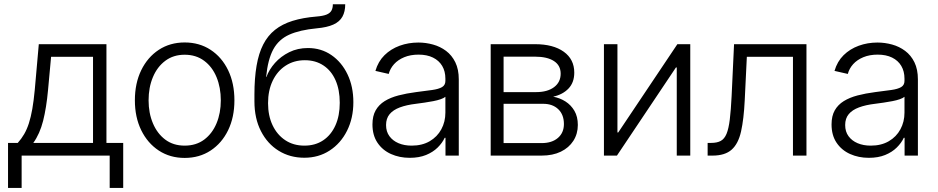

<svg xmlns="http://www.w3.org/2000/svg" viewBox="-20 -748 4509 923"><path d="M18.6 155.3V-61H65.4Q83 -80.6 96.2 -103.3Q109.4 -126 118.9 -155.5Q128.4 -185.1 135.3 -224.1Q142.1 -263.2 147 -314.9L166.5 -535.6H491.7V-61H572.3V155.3H507.3V0H84V155.3ZM140.1 -61H427.2V-475.1H225.6L210.9 -314.9Q203.1 -230 187.3 -167.2Q171.4 -104.5 140.1 -61Z M867.7 11.2Q797.4 11.2 743.4 -24.2Q689.5 -59.6 658.9 -122.1Q628.4 -184.6 628.4 -265.6Q628.4 -347.7 658.9 -410.4Q689.5 -473.1 743.4 -508.5Q797.4 -543.9 867.7 -543.9Q938.5 -543.9 992.4 -508.5Q1046.4 -473.1 1076.7 -410.4Q1106.9 -347.7 1106.9 -265.6Q1106.9 -184.6 1076.7 -122.1Q1046.4 -59.6 992.4 -24.2Q938.5 11.2 867.7 11.2ZM867.7 -47.9Q922.9 -47.9 961.7 -76.9Q1000.5 -106 1021 -155.3Q1041.5 -204.6 1041.5 -265.6Q1041.5 -327.1 1021 -377Q1000.5 -426.8 961.4 -455.8Q922.4 -484.9 867.7 -484.9Q813.5 -484.9 774.7 -455.8Q735.8 -426.8 715.1 -377.2Q694.3 -327.6 694.3 -265.6Q694.3 -204.6 715.1 -155.3Q735.8 -106 774.4 -76.9Q813 -47.9 867.7 -47.9Z M1442.9 10.3Q1374 10.3 1319.8 -23.2Q1265.6 -56.6 1234.4 -117.7Q1203.1 -178.7 1203.1 -261.2V-293Q1203.1 -372.1 1213.4 -431.9Q1223.6 -491.7 1245.4 -534.2Q1267.1 -576.7 1302 -604.5Q1336.9 -632.3 1386.5 -647.7Q1436 -663.1 1501.5 -668.5Q1532.2 -670.9 1549.3 -677.7Q1566.4 -684.6 1573.2 -696.8Q1580.1 -709 1580.1 -727.5H1639.6Q1639.6 -692.4 1626.2 -668Q1612.8 -643.6 1582.5 -629.9Q1552.2 -616.2 1502.4 -611.8Q1420.9 -604 1370.4 -581.3Q1319.8 -558.6 1293.7 -510.5Q1267.6 -462.4 1259.3 -377.9H1260.7Q1273.9 -414.1 1302 -445.6Q1330.1 -477.1 1370.4 -497.1Q1410.6 -517.1 1460.4 -517.1Q1523.9 -517.1 1573.2 -483.2Q1622.6 -449.2 1650.6 -390.6Q1678.7 -332 1678.7 -256.8Q1678.7 -180.2 1648.4 -119.6Q1618.2 -59.1 1564.9 -24.4Q1511.7 10.3 1442.9 10.3ZM1443.4 -47.9Q1495.6 -47.9 1533.7 -73.5Q1571.8 -99.1 1592.5 -145.3Q1613.3 -191.4 1613.3 -253.9Q1613.3 -316.4 1593 -362.3Q1572.8 -408.2 1534.9 -433.3Q1497.1 -458.5 1445.3 -458.5Q1393.6 -458.5 1353.5 -432.6Q1313.5 -406.7 1291 -360.1Q1268.6 -313.5 1268.6 -252Q1268.6 -191.9 1290.3 -146Q1312 -100.1 1351.3 -74Q1390.6 -47.9 1443.4 -47.9Z M1949.7 10.7Q1900.4 10.7 1859.6 -7.6Q1818.8 -25.9 1794.7 -61.8Q1770.5 -97.7 1770.5 -149.9Q1770.5 -190.4 1785.9 -217.5Q1801.3 -244.6 1829.3 -262Q1857.4 -279.3 1895.8 -289.3Q1934.1 -299.3 1980 -305.2Q2026.4 -311 2057.6 -315.4Q2088.9 -319.8 2105 -329.3Q2121.1 -338.9 2121.1 -358.9V-370.1Q2121.1 -405.3 2105.7 -431.2Q2090.3 -457 2061.5 -471.2Q2032.7 -485.4 1992.2 -485.4Q1953.1 -485.4 1923.1 -472.9Q1893.1 -460.4 1874.3 -439.5Q1855.5 -418.5 1848.6 -392.6L1784.7 -407.2Q1797.9 -452.6 1828.4 -482.7Q1858.9 -512.7 1901.1 -528.1Q1943.4 -543.5 1991.2 -543.5Q2026.9 -543.5 2061.5 -533.9Q2096.2 -524.4 2124.3 -503.4Q2152.3 -482.4 2168.9 -448.5Q2185.5 -414.6 2185.5 -366.2V0H2121.6V-85.4H2117.7Q2106.4 -61 2084 -38.8Q2061.5 -16.6 2028.1 -2.9Q1994.6 10.7 1949.7 10.7ZM1959 -47.9Q2009.3 -47.9 2045.7 -69.1Q2082 -90.3 2101.6 -126.5Q2121.1 -162.6 2121.1 -206.5V-282.7Q2113.8 -276.4 2098.4 -271Q2083 -265.6 2062.5 -261.7Q2042 -257.8 2020.3 -254.6Q1998.5 -251.5 1979.5 -249Q1934.6 -243.7 1902.3 -231.7Q1870.1 -219.7 1853 -199.2Q1835.9 -178.7 1835.9 -147Q1835.9 -115.2 1852.1 -93.3Q1868.2 -71.3 1895.8 -59.6Q1923.3 -47.9 1959 -47.9Z M2338.9 0V-535.6H2552.2Q2639.6 -535.6 2690.2 -499.3Q2740.7 -462.9 2740.7 -398.9Q2740.7 -351.6 2713.1 -322.5Q2685.5 -293.5 2639.2 -283.2Q2671.4 -277.3 2698.2 -260.3Q2725.1 -243.2 2741.5 -215.1Q2757.8 -187 2757.8 -147.5Q2757.8 -104.5 2736.3 -71Q2714.8 -37.6 2676 -18.8Q2637.2 0 2583.5 0ZM2400.9 -60.1H2583.5Q2633.3 -60.1 2662.1 -85Q2690.9 -109.9 2690.9 -151.9Q2690.9 -196.8 2663.8 -222.9Q2636.7 -249 2590.8 -249H2400.9ZM2400.9 -305.2H2557.1Q2611.8 -305.2 2643.6 -329.1Q2675.3 -353 2675.3 -394Q2675.3 -433.6 2642.8 -454.6Q2610.4 -475.6 2552.2 -475.6H2400.9Z M3298.3 0H3233.4V-423.8H3229.5L2945.8 0H2883.3V-535.6H2948.2V-111.3H2952.1L3236.3 -535.6H3298.3Z M3381.8 0V-61H3398.9Q3427.2 -61 3444.8 -70.6Q3462.4 -80.1 3472.7 -104.7Q3482.9 -129.4 3488.3 -173.6Q3493.7 -217.8 3497.1 -286.1L3508.8 -535.6H3856.9V0H3792V-475.1H3570.3L3560.1 -265.6Q3555.7 -175.3 3542.5 -116.2Q3529.3 -57.1 3497.3 -28.6Q3465.3 0 3405.3 0Z M4156.7 10.7Q4107.4 10.7 4066.7 -7.6Q4025.9 -25.9 4001.7 -61.8Q3977.5 -97.7 3977.5 -149.9Q3977.5 -190.4 3992.9 -217.5Q4008.3 -244.6 4036.4 -262Q4064.5 -279.3 4102.8 -289.3Q4141.1 -299.3 4187 -305.2Q4233.4 -311 4264.6 -315.4Q4295.9 -319.8 4312 -329.3Q4328.1 -338.9 4328.1 -358.9V-370.1Q4328.1 -405.3 4312.7 -431.2Q4297.4 -457 4268.6 -471.2Q4239.7 -485.4 4199.2 -485.4Q4160.2 -485.4 4130.1 -472.9Q4100.1 -460.4 4081.3 -439.5Q4062.5 -418.5 4055.7 -392.6L3991.7 -407.2Q4004.9 -452.6 4035.4 -482.7Q4065.9 -512.7 4108.2 -528.1Q4150.4 -543.5 4198.2 -543.5Q4233.9 -543.5 4268.6 -533.9Q4303.2 -524.4 4331.3 -503.4Q4359.4 -482.4 4376 -448.5Q4392.6 -414.6 4392.6 -366.2V0H4328.6V-85.4H4324.7Q4313.5 -61 4291 -38.8Q4268.6 -16.6 4235.1 -2.9Q4201.7 10.7 4156.7 10.7ZM4166 -47.9Q4216.3 -47.9 4252.7 -69.1Q4289.1 -90.3 4308.6 -126.5Q4328.1 -162.6 4328.1 -206.5V-282.7Q4320.8 -276.4 4305.4 -271Q4290 -265.6 4269.5 -261.7Q4249 -257.8 4227.3 -254.6Q4205.6 -251.5 4186.5 -249Q4141.6 -243.7 4109.4 -231.7Q4077.1 -219.7 4060.1 -199.2Q4043 -178.7 4043 -147Q4043 -115.2 4059.1 -93.3Q4075.2 -71.3 4102.8 -59.6Q4130.4 -47.9 4166 -47.9Z"/></svg>

Font: Inter 20pt Light
Style: Regular
Weight: 300
Version: Version 4.001;git-66647c0bb